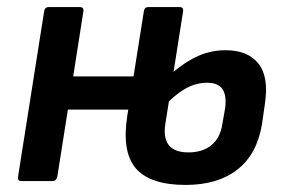

<svg xmlns="http://www.w3.org/2000/svg" viewBox="-20 -512 806 543"><path d="M40 0Q29 0 31 -12L105 -481Q107 -492 118 -492H206Q217 -492 216 -481L187 -296H378L363 -202H172L142 -12Q139 0 129 0ZM505 11Q405 11 364.5 -35.5Q324 -82 340 -185L387 -481Q389 -492 399 -492H488Q499 -492 498 -481L448 -164Q441 -123 457 -102Q473 -81 513 -81Q553 -81 578 -101.5Q603 -122 609 -162L617 -208Q621 -244 608.5 -261Q596 -278 566 -278Q533 -278 503 -260.5Q473 -243 445 -212L457 -296Q491 -329 531.5 -349.5Q572 -370 618 -370Q681 -370 711 -332Q741 -294 729 -217L721 -161Q707 -76 651.5 -32.5Q596 11 505 11Z"/></svg>

Font: Sofia Sans Semi Condensed
Style: Bold Italic
Weight: 700
Italic angle: -9°
Version: Version 4.100